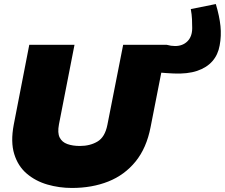

<svg xmlns="http://www.w3.org/2000/svg" viewBox="-20 -922 1114 951"><path d="M840 -558Q823 -559 804.5 -560Q786 -561 766 -563L806 -700Q817 -697 827 -695.5Q837 -694 847 -694Q885 -694 908.5 -717.5Q932 -741 932 -783Q932 -803 931 -826.5Q930 -850 925 -877L1049 -902Q1067 -842 1072 -793Q1077 -744 1068 -697Q1060 -651 1032 -619Q1004 -587 956.5 -571Q909 -555 840 -558ZM336 9Q273 9 214.5 -8Q156 -25 112.5 -62Q69 -99 50.5 -159Q32 -219 48 -304L125 -700H349L272 -306Q264 -264 275.5 -241Q287 -218 313.5 -208.5Q340 -199 376 -199Q426 -199 463 -221Q500 -243 512 -304L590 -700H806L726 -293Q706 -189 651.5 -122Q597 -55 516.5 -23Q436 9 336 9Z"/></svg>

Font: REM Black
Style: Italic
Weight: 900
Italic angle: -11°
Designer: Octavio Pardo
Foundry: Ashler Design
Version: Version 1.005;gftools[0.9.28]